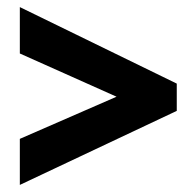

<svg xmlns="http://www.w3.org/2000/svg" viewBox="-20 -631 553 542"><path d="M36 -239 309 -358 36 -480V-611L479 -395V-318L36 -109Z"/></svg>

Font: Noto Sans Arabic UI Cn XBd
Style: Regular
Weight: 800
Width: 3
Designer: Monotype Design Team, Nadine Chahine and Nizar Qandah
Foundry: Monotype Imaging Inc.
Version: Version 2.010; ttfautohint (v1.8.4.7-5d5b)